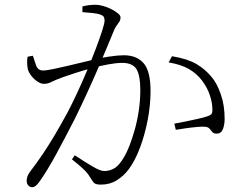

<svg xmlns="http://www.w3.org/2000/svg" viewBox="-20 -771 1040 806"><path d="M114 15Q107 15 99.5 8Q92 1 92 -12Q92 -21 95 -30Q98 -39 106 -50Q135 -88 159 -123.5Q183 -159 208 -201Q233 -243 263 -298Q282 -334 303.5 -380Q325 -426 345.5 -475Q366 -524 382.5 -567.5Q399 -611 409 -642.5Q419 -674 419 -684Q419 -692 416.5 -698.5Q414 -705 403 -709Q392 -714 367.5 -716.5Q343 -719 326 -720V-744Q337 -747 351 -749Q365 -751 381 -751Q395 -751 413 -746Q431 -741 447.5 -732.5Q464 -724 475 -715Q486 -706 486 -698Q486 -688 481.5 -680.5Q477 -673 471 -665.5Q465 -658 460 -647Q449 -621 432 -579.5Q415 -538 393 -487Q371 -436 346 -381.5Q321 -327 295 -274Q273 -231 253 -193Q233 -155 215 -122Q197 -89 180 -61Q163 -33 146 -9Q137 4 129.5 9.5Q122 15 114 15ZM403 4Q380 4 373 -5Q366 -14 356 -30Q352 -37 346 -44.5Q340 -52 325.5 -65.5Q311 -79 282 -102L294 -119Q335 -92 368 -72.5Q401 -53 417 -53Q440 -53 460 -64.5Q480 -76 501 -112Q512 -130 523.5 -159.5Q535 -189 545.5 -226Q556 -263 562.5 -306Q569 -349 569 -394Q569 -454 553 -480.5Q537 -507 493 -507Q468 -507 433 -500.5Q398 -494 361.5 -484Q325 -474 294.5 -464Q264 -454 247 -448Q211 -435 196 -427Q181 -419 164 -419Q152 -419 137.5 -428.5Q123 -438 112 -452Q101 -466 97 -480Q95 -488 94 -504Q93 -520 96 -533L118 -537Q124 -518 131.5 -496.5Q139 -475 161 -475Q174 -475 200.5 -480.5Q227 -486 259.5 -493.5Q292 -501 324.5 -509Q357 -517 383 -523Q403 -528 438.5 -533.5Q474 -539 500 -539Q554 -539 583 -505.5Q612 -472 612 -389Q612 -330 600 -267.5Q588 -205 567.5 -150.5Q547 -96 520 -60Q499 -32 470 -14Q441 4 403 4ZM890 -210Q877 -210 871.5 -216.5Q866 -223 860 -230.5Q854 -238 840 -239Q830 -240 807 -238Q784 -236 759.5 -232.5Q735 -229 718 -226L712 -252Q729 -255 756.5 -260.5Q784 -266 810.5 -272Q837 -278 851 -283Q867 -288 870 -296.5Q873 -305 871 -324Q870 -343 860.5 -372.5Q851 -402 828 -433Q806 -462 773.5 -481Q741 -500 688 -509L702 -535Q768 -524 805 -502Q842 -480 869 -447Q891 -421 907 -375Q923 -329 923 -272Q923 -247 915.5 -228.5Q908 -210 890 -210Z"/></svg>

Font: Noto Serif HK ExtraLight
Style: Regular
Weight: 200
Designer: Ryoko NISHIZUKA 西塚涼子 (kana & ideographs); Frank Grießhammer (Latin, Greek & Cyrillic); Wenlong ZHANG 张文龙 (bopomofo); San
Foundry: Adobe
Version: Version 2.002-H1;hotconv 1.1.0;makeotfexe 2.6.0